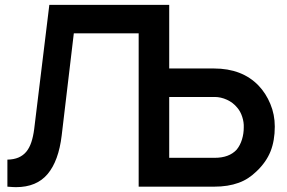

<svg xmlns="http://www.w3.org/2000/svg" viewBox="-20 -770 1185 792"><path d="M1113.5 -248Q1113.5 -189.5 1095.8 -145.2Q1078 -101 1038.5 -63.5Q1022 -47.5 1003.8 -35.5Q985.5 -23.5 964 -15.8Q942.5 -8 917.5 -4Q892.5 0 862.5 0H552V-632.5H284.5L234.5 -211.5Q222 -106.5 176.5 -52.2Q131 2 46 2Q40.5 2 31.8 1.5Q23 1 10.5 0V-111.5Q37 -112 56.2 -120.2Q75.5 -128.5 88.5 -144.2Q101.5 -160 109.2 -183.2Q117 -206.5 121 -237.5L183.5 -750H678V-487.5H862.5Q979 -487.5 1047 -416.5Q1077 -385 1095.2 -341.2Q1113.5 -297.5 1113.5 -248ZM958.5 -326Q941.5 -347 916.2 -358.5Q891 -370 865.5 -370H678V-119H865.5Q925.5 -119 956.5 -153Q971 -171 978.2 -194.8Q985.5 -218.5 985.5 -244Q986.5 -265.5 979.2 -288Q972 -310.5 958.5 -326Z"/></svg>

Font: Russisch Sans
Style: Bold
Weight: 700
Designer: Michael Sharanda (font) & Cristiano Sobral (main changes)
Foundry: Michael Sharanda
Version: Version 2.00;September 8, 2020;FontCreator 13.0.0.2681 64-bi